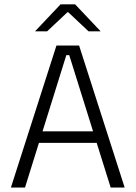

<svg xmlns="http://www.w3.org/2000/svg" viewBox="-20 -844 610 864"><path d="M92.5 0H29L234 -639H336L541 0H478L291.5 -596H278.5ZM431 -201H138.5V-253H431ZM138.5 -704 252.5 -824.5H318L432 -704V-703H378.5L287 -789H283.5L192 -703H138.5Z"/></svg>

Font: Anek Malayalam Medium Light
Style: Regular
Weight: 300
Version: Version 1.003